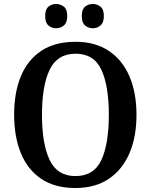

<svg xmlns="http://www.w3.org/2000/svg" viewBox="-20 -935 758 965"><path d="M359 10Q256 10 187.5 -36Q119 -82 85 -165Q51 -248 51 -359Q51 -470 85 -552Q119 -634 187.5 -679.5Q256 -725 360 -725Q458 -725 526.5 -679.5Q595 -634 630.5 -551.5Q666 -469 666 -358Q666 -247 630.5 -164.5Q595 -82 526.5 -36Q458 10 359 10ZM359 -50Q452 -50 489.5 -131Q527 -212 527 -358Q527 -504 489.5 -584.5Q452 -665 360 -665Q268 -665 229.5 -584.5Q191 -504 191 -358Q191 -212 229.5 -131Q268 -50 359 -50ZM447 -793Q424 -793 407.5 -807Q391 -821 391 -854Q391 -888 407.5 -901.5Q424 -915 447 -915Q468 -915 485 -901.5Q502 -888 502 -854Q502 -821 485 -807Q468 -793 447 -793ZM262 -793Q240 -793 223.5 -807Q207 -821 207 -854Q207 -888 223.5 -901.5Q240 -915 262 -915Q284 -915 301 -901.5Q318 -888 318 -854Q318 -821 301 -807Q284 -793 262 -793Z"/></svg>

Font: Noto Serif Myanmar SemiCondensed SemiBold
Style: Regular
Weight: 600
Width: 4
Designer: Ben Mitchell and the Monotype Design Team
Foundry: Monotype Imaging Inc.
Version: Version 2.106; ttfautohint (v1.8.4.7-5d5b)